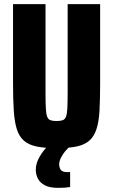

<svg xmlns="http://www.w3.org/2000/svg" viewBox="-20 -708 547 928"><path d="M253 8Q195 8 156.5 0Q118 -8 95 -28.5Q72 -49 61 -84.5Q50 -120 46.5 -174.5Q43 -229 43 -307V-688H200V-262Q200 -213 201.5 -185Q203 -157 208 -144Q213 -131 224 -127Q235 -123 253 -123Q272 -123 283 -127Q294 -131 299 -144Q304 -157 305.5 -185Q307 -213 307 -262V-688H464V-307Q464 -229 461 -174.5Q458 -120 446.5 -84.5Q435 -49 412 -28.5Q389 -8 350.5 0Q312 8 253 8ZM261 200Q220 200 196.5 187.5Q173 175 163 155Q153 135 153 112Q153 81 172 48.5Q191 16 219 -10L318 0Q308 8 296 22Q284 36 275 53.5Q266 71 266 86Q266 101 273.5 112.5Q281 124 306 124Q308 124 311.5 124Q315 124 319 123V196Q307 198 294 199Q281 200 261 200Z"/></svg>

Font: Saira Condensed ExtraBold
Style: Regular
Weight: 800
Width: 3
Designer: Hector Gatti with collaboration of the Omnibus-Type team
Foundry: Omnibus-Type
Version: Version 1.101